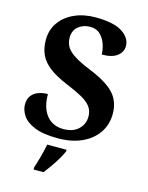

<svg xmlns="http://www.w3.org/2000/svg" viewBox="-137 -808 860 1113"><g transform="rotate(15 293.0 -251.5)"><path d="M264 10Q175 10 123.5 -11.5Q72 -33 51 -65.5Q30 -98 30 -130Q30 -164 46 -184.5Q62 -205 88 -214Q114 -223 143 -223Q143 -166 160.5 -127.5Q178 -89 209 -69.5Q240 -50 280 -50Q339 -50 371.5 -81Q404 -112 404 -158Q404 -192 385.5 -216.5Q367 -241 330 -261.5Q293 -282 237 -305Q167 -334 126 -365.5Q85 -397 67.5 -435.5Q50 -474 50 -523Q50 -584 82 -629Q114 -674 169.5 -699Q225 -724 295 -724Q405 -724 456.5 -690.5Q508 -657 508 -608Q508 -573 477.5 -549Q447 -525 385 -525Q385 -553 374.5 -585Q364 -617 341 -640Q318 -663 279 -663Q239 -663 209.5 -639.5Q180 -616 180 -571Q180 -543 193 -519Q206 -495 242 -471.5Q278 -448 345 -421Q448 -379 492 -331Q536 -283 536 -209Q536 -145 502.5 -95.5Q469 -46 408 -18Q347 10 264 10ZM176 208Q186 178 197.5 136Q209 94 215 61H331V71Q322 92 306 119Q290 146 271.5 172.5Q253 199 236 221H176Z"/></g></svg>

Font: Noto Naskh Arabic UI
Style: Regular
Weight: 400
Designer: Monotype Design Team, David Williams, Mohamad Dakak and Nizar Qandah
Foundry: Monotype Imaging Inc.
Version: Version 2.014